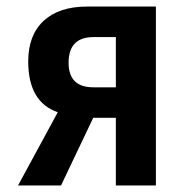

<svg xmlns="http://www.w3.org/2000/svg" viewBox="-20 -565 540 585"><path d="M189 -374Q189 -452 265 -452H333V-299H264Q189 -299 189 -374ZM166 0 264 -206H333V0H455V-545H245Q160 -545 113 -501.5Q66 -458 66 -378Q66 -254 156 -223L35 0Z"/></svg>

Font: Noto Sans Mono UI Condensed
Style: Bold
Weight: 700
Width: 3
Designer: Monotype Design team
Foundry: Monotype Imaging Inc.
Version: 1.000